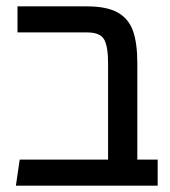

<svg xmlns="http://www.w3.org/2000/svg" viewBox="-20 -584 536 604"><path d="M476 -82V0H30L42 -82H320V-385Q320 -438 307.5 -460Q295 -482 254 -482H35V-564H253Q316 -564 350.5 -544.5Q385 -525 398.5 -486.5Q412 -448 412 -385V-82Z"/></svg>

Font: Fira GO
Style: Regular
Weight: 400
Designer: Carrois Corporate
Foundry: Carrois Corporate GbR
Version: Version 0.300